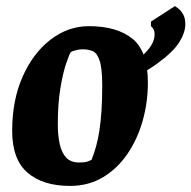

<svg xmlns="http://www.w3.org/2000/svg" viewBox="-20 -599 629 631"><path d="M210 12Q121 12 70.5 -31.5Q20 -75 20 -169Q20 -270 54.5 -347.5Q89 -425 146.5 -469Q204 -513 272 -513Q364 -513 415 -472Q466 -431 466 -327Q466 -263 449 -202.5Q432 -142 399 -93.5Q366 -45 318.5 -16.5Q271 12 210 12ZM240 -65Q257 -65 265.5 -67.5Q274 -70 281 -74Q289 -94 295.5 -117Q302 -140 306.5 -169Q311 -198 313.5 -234.5Q316 -271 316 -317Q316 -374 307.5 -399.5Q299 -425 284.5 -431Q270 -437 251 -437Q240 -437 227.5 -433.5Q215 -430 212 -427Q208 -421 197.5 -390.5Q187 -360 178.5 -309.5Q170 -259 170 -191Q170 -153 176.5 -124.5Q183 -96 198 -80.5Q213 -65 240 -65ZM347 -306V-349Q381 -366 413 -388Q445 -410 466.5 -435.5Q488 -461 488 -486Q488 -497 484.5 -503Q481 -509 476 -513V-528L555 -579Q557 -578 565.5 -571.5Q574 -565 581.5 -552.5Q589 -540 589 -519Q589 -492 569 -460Q549 -428 496.5 -390Q444 -352 347 -306Z"/></svg>

Font: Faustina Light ExtraBold
Style: Italic
Weight: 800
Italic angle: -8°
Version: Version 1.200